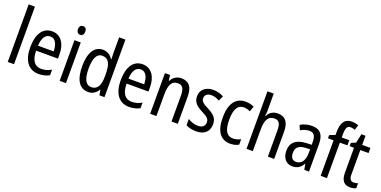

<svg xmlns="http://www.w3.org/2000/svg" viewBox="-17 -1569 4723 2383"><g transform="rotate(20 2344.5 -377.5)"><path d="M154 0V-760H71V0Z M462 -546C340 -546 271 -445 271 -265C271 -102 339 10 481 10C535 10 578 -1 621 -24V-98C577 -72 536 -61 489 -61C401 -61 356 -125 354 -252H643V-308C643 -444 580 -546 462 -546ZM462 -478C531 -478 561 -407 562 -318H355C361 -425 398 -478 462 -478Z M800 -738C770 -738 751 -719 751 -681C751 -644 770 -624 800 -624C829 -624 847 -644 847 -681C847 -719 830 -738 800 -738ZM840 -537H757V0H840Z M1133 10C1194 10 1236 -20 1266 -69H1270L1282 0H1349V-760H1266V-543C1266 -523 1267 -494 1269 -468H1265C1236 -517 1190 -547 1131 -547C1022 -547 957 -448 957 -268C957 -86 1021 10 1133 10ZM1150 -60C1077 -60 1042 -132 1042 -267C1042 -399 1076 -474 1149 -474C1233 -474 1266 -408 1266 -272V-246C1266 -122 1230 -60 1150 -60Z M1657 -546C1535 -546 1466 -445 1466 -265C1466 -102 1534 10 1676 10C1730 10 1773 -1 1816 -24V-98C1772 -72 1731 -61 1684 -61C1596 -61 1551 -125 1549 -252H1838V-308C1838 -444 1775 -546 1657 -546ZM1657 -478C1726 -478 1756 -407 1757 -318H1550C1556 -425 1593 -478 1657 -478Z M2167 -547C2111 -547 2061 -518 2034 -464H2029L2019 -537H1952V0H2035V-279C2035 -413 2066 -474 2151 -474C2209 -474 2234 -431 2234 -347V0H2317V-360C2317 -488 2266 -547 2167 -547Z M2731 -145C2731 -228 2682 -266 2605 -307C2530 -345 2504 -365 2504 -408C2504 -450 2536 -477 2589 -477C2627 -477 2664 -464 2697 -445L2727 -511C2686 -534 2641 -547 2590 -547C2491 -547 2424 -492 2424 -405C2424 -321 2475 -283 2553 -243C2626 -207 2650 -182 2650 -141C2650 -92 2619 -62 2559 -62C2509 -62 2458 -81 2425 -104V-21C2458 -3 2503 10 2561 10C2667 10 2731 -45 2731 -145Z M3012 10C3051 10 3092 0 3122 -18V-89C3090 -73 3055 -63 3018 -63C2939 -63 2899 -131 2899 -266C2899 -403 2939 -473 3019 -473C3046 -473 3077 -464 3104 -452L3129 -521C3100 -537 3061 -547 3015 -547C2886 -547 2814 -448 2814 -265C2814 -80 2886 10 3012 10Z M3308 -543V-760H3225V0H3308V-278C3308 -410 3340 -473 3424 -473C3483 -473 3507 -435 3507 -347V0H3590V-360C3590 -484 3542 -546 3439 -546C3383 -546 3333 -517 3308 -464H3302C3306 -487 3308 -515 3308 -543Z M3895 -546C3838 -546 3785 -531 3742 -505L3768 -443C3808 -465 3846 -478 3884 -478C3941 -478 3968 -443 3968 -359V-324L3898 -321C3766 -316 3697 -256 3697 -150C3697 -58 3744 10 3831 10C3898 10 3938 -18 3971 -75H3974L3988 0H4050V-363C4050 -483 4004 -546 3895 -546ZM3911 -262 3968 -265V-213C3968 -113 3923 -58 3857 -58C3811 -58 3782 -87 3782 -151C3782 -220 3819 -258 3911 -262Z M4387 -469V-537H4287V-573C4287 -662 4303 -694 4348 -694C4368 -694 4388 -689 4407 -682L4428 -748C4401 -759 4374 -765 4341 -765C4242 -765 4204 -699 4204 -571V-540L4130 -511V-469H4204V0H4287V-469Z M4616 -62C4574 -62 4557 -90 4557 -148V-469H4666V-537H4557V-658H4503L4477 -538L4416 -512V-469H4474V-140C4474 -34 4518 10 4593 10C4623 10 4652 4 4672 -6V-72C4656 -66 4635 -62 4616 -62Z"/></g></svg>

Font: Noto Sans Ethiopic Condensed
Style: Regular
Weight: 400
Width: 3
Designer: Monotype Design Team
Foundry: Monotype Imaging Inc.
Version: Version 2.102